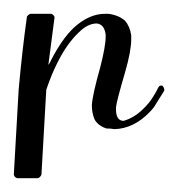

<svg xmlns="http://www.w3.org/2000/svg" viewBox="-27 -259 258 278"><path d="M47 -239Q51 -238 52 -234Q47 -197 43 -165Q46 -169 47 -172Q63 -203 80 -219Q102 -239 125 -239Q128 -239 130 -239Q145 -237 154 -229Q161 -221 163 -208Q163 -205 163 -202Q163 -185 154 -154Q142 -113 141 -104Q140 -84 152 -84Q169 -89 183 -104Q189 -110 193.5 -117Q198 -124 200 -128L202 -132Q204 -136 208 -135Q211 -132 211 -128Q211 -128 196 -104Q193 -100 190 -97Q167 -73 139 -72Q133 -73 127 -73Q115 -77 110 -86Q106 -95 106 -107Q107 -122 118 -161Q126 -192 126 -206Q126 -208 126 -209Q124 -224 113 -225Q100 -225 87 -212Q70 -196 56 -168Q47 -150 40 -129L33 -6Q31 -2 28 -1H-2Q-6 -2 -7 -6Q-7 -6 0 -129Q5 -185 12 -235Q14 -238 17 -239Z"/></svg>

Font: Maria
Style: Christmas
Weight: 400
Designer: Muhammad Yoni
Version: Version 001.000